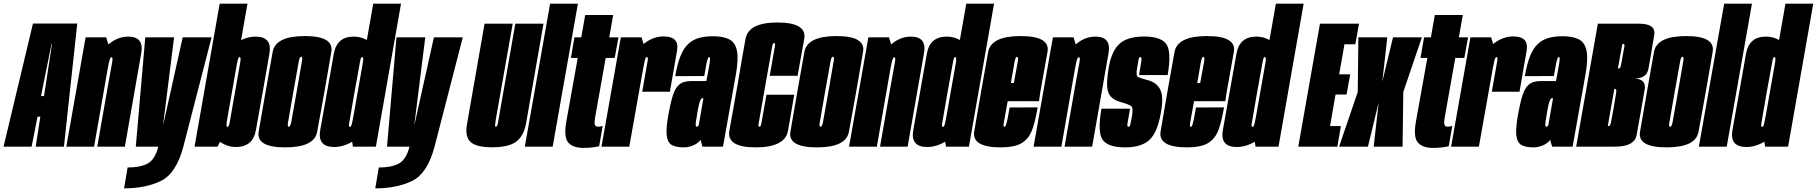

<svg xmlns="http://www.w3.org/2000/svg" viewBox="-64 -805 9974 1054"><path d="M-44.5 0H109.5L142 -164.5H157.5L132 0H287L360 -676H117ZM161 -277.5 219 -564H221.5L177.5 -277.5Z M300 0H452.5L543.5 -521L519 -600H406ZM470 0H621.5L677.5 -320Q694.5 -419.5 711.2 -511.8Q728 -604 639.5 -604Q572.5 -604 518.8 -549.2Q465 -494.5 447.5 -398.5L521 -394Q530 -444.5 535.5 -467.8Q541 -491 548.5 -491Q556.5 -491 552.2 -465.8Q548 -440.5 528 -331.5Z M681.5 0H942.5L1097.5 -600H939L833 -124H832L891.5 -600H733.5ZM617 229Q736 229 819.8 188Q903.5 147 942.5 0H805Q787 70.5 747 92.5Q707 114.5 636.5 114.5Z M1004 0H1130L1170.5 -78L1294.5 -785H1142ZM1231 2Q1324.5 2 1340.8 -91Q1357 -184 1378.5 -301Q1398.5 -418 1415 -511Q1431.5 -604 1338 -604Q1285 -604 1229.8 -567.8Q1174.5 -531.5 1159 -441L1224 -387.5Q1234 -445.5 1239.5 -468.8Q1245 -492 1251.5 -492Q1259.5 -492 1255.2 -465.2Q1251 -438.5 1226.5 -301.5Q1201.5 -160.5 1197 -134.2Q1192.5 -108 1184.5 -108Q1177.5 -108 1180.2 -131.2Q1183 -154.5 1194 -216L1109 -159.5Q1092.5 -69 1135.2 -33.5Q1178 2 1231 2Z M1502 4Q1662 4 1677.2 -82Q1692.5 -168 1717 -301Q1739.5 -433 1754.8 -520Q1770 -607 1609.5 -607Q1448.5 -607 1432.8 -520.2Q1417 -433.5 1394 -301Q1371 -168.5 1356 -82.2Q1341 4 1502 4ZM1521.5 -109Q1512.5 -109 1517.5 -135.2Q1522.5 -161.5 1546.5 -301Q1571.5 -440 1576 -466.8Q1580.5 -493.5 1589 -493.5Q1598.5 -493.5 1593.2 -467Q1588 -440.5 1564.5 -301Q1540 -162 1535 -135.5Q1530 -109 1521.5 -109Z M1873.5 0H1999.5L2137.5 -785H1985L1860.5 -78ZM1770.5 2Q1825 2 1879.8 -33.5Q1934.5 -69 1951 -159.5L1885.5 -216Q1874.5 -156 1869.2 -132Q1864 -108 1856.5 -108Q1848.5 -108 1853.8 -134.8Q1859 -161.5 1882.5 -301Q1908 -438.5 1912.2 -465.2Q1916.5 -492 1924 -492Q1932 -492 1929 -468.8Q1926 -445.5 1916 -387.5L2000 -441Q2016.5 -531.5 1974.2 -567.8Q1932 -604 1877.5 -604Q1785.5 -604 1768.8 -511.2Q1752 -418.5 1731.5 -301Q1710.5 -184.5 1694 -91.2Q1677.5 2 1770.5 2Z M2060.5 0H2321.5L2476.5 -600H2318L2212 -124H2211L2270.5 -600H2112.5ZM1996 229Q2115 229 2198.8 188Q2282.5 147 2321.5 0H2184Q2166 70.5 2126 92.5Q2086 114.5 2015.5 114.5Z M2637.5 3.5Q2727.5 3.5 2769 -26.8Q2810.5 -57 2823.5 -125.5L2919.5 -675H2765L2672.5 -147.5Q2669.5 -127.5 2666.8 -118.5Q2664 -109.5 2658 -109.5Q2653 -109.5 2653.8 -118.5Q2654.5 -127.5 2657.5 -147.5L2750.5 -675H2596L2500 -125.5Q2487 -57 2518 -26.8Q2549 3.5 2637.5 3.5Z M2817 0H2970L3108.5 -785H2956Z M3139 7Q3182 7 3225 -2L3244.5 -114Q3235 -109.5 3218.5 -109.5Q3206.5 -109.5 3202 -118.8Q3197.5 -128 3203 -161L3261 -487H3310.5L3331 -600H3280.5L3302 -722.5H3148.5L3127 -600H3089.5L3070 -487H3107.5L3044.5 -135.5Q3030 -51 3056 -22Q3082 7 3139 7Z M3461.5 -301.5H3613.5Q3638.5 -447.5 3652.5 -526.2Q3666.5 -605 3579.5 -605Q3524.5 -605 3475 -568.5Q3425.5 -532 3407.5 -428L3465.5 -423Q3469.5 -445.5 3474.8 -468.8Q3480 -492 3487.5 -492Q3495.5 -492 3490.5 -466Q3485.5 -440 3461.5 -301.5ZM3238 0H3390.5L3483 -520.5L3457.5 -600H3344Z M3690 4Q3706.5 4 3721.2 0Q3736 -4 3748.5 -10.2Q3761 -16.5 3769.5 -23.8Q3778 -31 3781.5 -38L3792.5 0H3905L3974.5 -390Q3991 -480 3981.5 -526.2Q3972 -572.5 3938.8 -589.2Q3905.5 -606 3850 -606Q3807.5 -606 3774.2 -597Q3741 -588 3715.5 -565Q3690 -542 3672.2 -498.8Q3654.5 -455.5 3642.5 -387L3802 -387.5Q3809.5 -433 3814.2 -455.5Q3819 -478 3822.8 -485.2Q3826.5 -492.5 3829.5 -492.5Q3833 -492.5 3833.8 -484.8Q3834.5 -477 3831 -454.2Q3827.5 -431.5 3819 -387.5L3813.5 -360H3730Q3709 -360 3691.8 -355Q3674.5 -350 3661.8 -338Q3649 -326 3639.2 -305.5Q3629.5 -285 3621.8 -253.8Q3614 -222.5 3606 -179.5Q3591 -99 3596.2 -59.8Q3601.5 -20.5 3625.5 -8.2Q3649.5 4 3690 4ZM3761 -109Q3757.5 -109 3755.8 -114.2Q3754 -119.5 3756.2 -136.2Q3758.5 -153 3764.5 -188Q3769 -215 3773 -231Q3777 -247 3780.5 -254.2Q3784 -261.5 3786.8 -263.8Q3789.5 -266 3792.5 -266H3797.5L3772 -119Q3770.5 -116 3768.5 -113.8Q3766.5 -111.5 3764.8 -110.2Q3763 -109 3761 -109Z M4083.5 4Q4246 4 4262 -87.8Q4278 -179.5 4296 -285H4143.5Q4118 -140.5 4115 -124.8Q4112 -109 4104.5 -109Q4097.5 -109 4100.2 -124.8Q4103 -140.5 4138 -340Q4173 -538 4175.5 -553.2Q4178 -568.5 4185.5 -568.5Q4193 -568.5 4190.2 -553.2Q4187.5 -538 4161.5 -389H4314.5Q4334.5 -500.5 4350.8 -591Q4367 -681.5 4203 -681.5Q4045 -681.5 4028.5 -591.5Q4012 -501.5 3985 -340Q3956.5 -180.5 3940 -88.2Q3923.5 4 4083.5 4Z M4421 4Q4581 4 4596.2 -82Q4611.5 -168 4636 -301Q4658.5 -433 4673.8 -520Q4689 -607 4528.5 -607Q4367.5 -607 4351.8 -520.2Q4336 -433.5 4313 -301Q4290 -168.5 4275 -82.2Q4260 4 4421 4ZM4440.5 -109Q4431.5 -109 4436.5 -135.2Q4441.5 -161.5 4465.5 -301Q4490.5 -440 4495 -466.8Q4499.5 -493.5 4508 -493.5Q4517.5 -493.5 4512.2 -467Q4507 -440.5 4483.5 -301Q4459 -162 4454 -135.5Q4449 -109 4440.5 -109Z M4597 0H4749.5L4840.5 -521L4816 -600H4703ZM4767 0H4918.5L4974.5 -320Q4991.5 -419.5 5008.2 -511.8Q5025 -604 4936.5 -604Q4869.5 -604 4815.8 -549.2Q4762 -494.5 4744.5 -398.5L4818 -394Q4827 -444.5 4832.5 -467.8Q4838 -491 4845.5 -491Q4853.5 -491 4849.2 -465.8Q4845 -440.5 4825 -331.5Z M5129 0H5255L5393 -785H5240.5L5116 -78ZM5026 2Q5080.5 2 5135.2 -33.5Q5190 -69 5206.5 -159.5L5141 -216Q5130 -156 5124.8 -132Q5119.5 -108 5112 -108Q5104 -108 5109.2 -134.8Q5114.5 -161.5 5138 -301Q5163.5 -438.5 5167.8 -465.2Q5172 -492 5179.5 -492Q5187.5 -492 5184.5 -468.8Q5181.5 -445.5 5171.5 -387.5L5255.5 -441Q5272 -531.5 5229.8 -567.8Q5187.5 -604 5133 -604Q5041 -604 5024.2 -511.2Q5007.5 -418.5 4987 -301Q4966 -184.5 4949.5 -91.2Q4933 2 5026 2Z M5429.5 4 5449.5 -108.5Q5442 -108.5 5447.5 -137.5Q5452 -165 5477.5 -303Q5501 -437.5 5505.5 -466Q5511 -493 5518.5 -493Q5528 -493 5523 -466Q5518 -440.5 5501.5 -349H5472.5L5455 -249.5H5639.5Q5644 -275.5 5647.5 -303Q5671.5 -434.5 5686.5 -521Q5701 -607 5538.5 -607Q5376.5 -607 5360.5 -519.5Q5346 -433.5 5322 -303.5Q5300.5 -177 5284.5 -86Q5268 4 5429.5 4ZM5449.5 -108.5 5429.5 4Q5503.5 4 5542 -18Q5579 -39 5598 -82Q5616 -123.5 5632.5 -215.5L5478.5 -215Q5471.5 -179 5467 -152Q5461 -126 5458.5 -117.5Q5454 -108.5 5449.5 -108.5Z M5610 0H5762.5L5853.5 -521L5829 -600H5716ZM5780 0H5931.5L5987.5 -320Q6004.5 -419.5 6021.2 -511.8Q6038 -604 5949.5 -604Q5882.5 -604 5828.8 -549.2Q5775 -494.5 5757.5 -398.5L5831 -394Q5840 -444.5 5845.5 -467.8Q5851 -491 5858.5 -491Q5866.5 -491 5862.2 -465.8Q5858 -440.5 5838 -331.5Z M6112.5 4Q6202.5 4 6246.5 -37.5Q6290.5 -79 6308.5 -185.5Q6324.5 -269.5 6306.8 -309.8Q6289 -350 6242 -363.5Q6198 -375 6184 -382Q6170 -389 6178.5 -432.5Q6182.5 -460 6185.8 -476Q6189 -492 6196.5 -492Q6205 -492 6201.2 -467.5Q6197.5 -443 6189 -393H6346Q6368 -521.5 6338.5 -563Q6309 -604.5 6217 -604.5Q6125 -604.5 6081 -564Q6037 -523.5 6022 -431Q6006.5 -341 6019 -301Q6031.5 -261 6085.5 -245.5Q6132 -232.5 6145 -223.2Q6158 -214 6150.5 -170Q6145.5 -141 6141.8 -124.8Q6138 -108.5 6130.5 -108.5Q6122 -108.5 6125.8 -130Q6129.5 -151.5 6139.5 -208.5H5982.5Q5959.5 -77.5 5989.5 -36.8Q6019.5 4 6112.5 4Z M6452.5 4 6472.5 -108.5Q6465 -108.5 6470.5 -137.5Q6475 -165 6500.5 -303Q6524 -437.5 6528.5 -466Q6534 -493 6541.5 -493Q6551 -493 6546 -466Q6541 -440.5 6524.5 -349H6495.5L6478 -249.5H6662.5Q6667 -275.5 6670.5 -303Q6694.5 -434.5 6709.5 -521Q6724 -607 6561.5 -607Q6399.5 -607 6383.5 -519.5Q6369 -433.5 6345 -303.5Q6323.5 -177 6307.5 -86Q6291 4 6452.5 4ZM6472.5 -108.5 6452.5 4Q6526.5 4 6565 -18Q6602 -39 6621 -82Q6639 -123.5 6655.5 -215.5L6501.5 -215Q6494.5 -179 6490 -152Q6484 -126 6481.5 -117.5Q6477 -108.5 6472.5 -108.5Z M6828.5 0H6954.5L7092.5 -785H6940L6815.5 -78ZM6725.5 2Q6780 2 6834.8 -33.5Q6889.5 -69 6906 -159.5L6840.5 -216Q6829.5 -156 6824.2 -132Q6819 -108 6811.5 -108Q6803.5 -108 6808.8 -134.8Q6814 -161.5 6837.5 -301Q6863 -438.5 6867.2 -465.2Q6871.5 -492 6879 -492Q6887 -492 6884 -468.8Q6881 -445.5 6871 -387.5L6955 -441Q6971.5 -531.5 6929.2 -567.8Q6887 -604 6832.5 -604Q6740.5 -604 6723.8 -511.2Q6707 -418.5 6686.5 -301Q6665.5 -184.5 6649 -91.2Q6632.5 2 6725.5 2Z M7063 0H7277.5L7297 -113H7237.5L7267.5 -286H7328L7348 -397H7287.5L7316.5 -562H7376L7396.5 -675H7182Z M7287 0H7445.5L7504.5 -243.5L7477 0H7635.5L7639.5 -300L7741.5 -600H7583L7524.5 -357.5L7551.5 -600H7393L7389.5 -300Z M7803 7Q7846 7 7889 -2L7908.5 -114Q7899 -109.5 7882.5 -109.5Q7870.5 -109.5 7866 -118.8Q7861.5 -128 7867 -161L7925 -487H7974.5L7995 -600H7944.5L7966 -722.5H7812.5L7791 -600H7753.5L7734 -487H7771.5L7708.5 -135.5Q7694 -51 7720 -22Q7746 7 7803 7Z M8125.5 -301.5H8277.5Q8302.5 -447.5 8316.5 -526.2Q8330.5 -605 8243.5 -605Q8188.5 -605 8139 -568.5Q8089.5 -532 8071.5 -428L8129.5 -423Q8133.5 -445.5 8138.8 -468.8Q8144 -492 8151.5 -492Q8159.5 -492 8154.5 -466Q8149.5 -440 8125.5 -301.5ZM7902 0H8054.5L8147 -520.5L8121.5 -600H8008Z M8354 4Q8370.5 4 8385.2 0Q8400 -4 8412.5 -10.2Q8425 -16.5 8433.5 -23.8Q8442 -31 8445.5 -38L8456.5 0H8569L8638.5 -390Q8655 -480 8645.5 -526.2Q8636 -572.5 8602.8 -589.2Q8569.5 -606 8514 -606Q8471.5 -606 8438.2 -597Q8405 -588 8379.5 -565Q8354 -542 8336.2 -498.8Q8318.5 -455.5 8306.5 -387L8466 -387.5Q8473.5 -433 8478.2 -455.5Q8483 -478 8486.8 -485.2Q8490.5 -492.5 8493.5 -492.5Q8497 -492.5 8497.8 -484.8Q8498.5 -477 8495 -454.2Q8491.5 -431.5 8483 -387.5L8477.5 -360H8394Q8373 -360 8355.8 -355Q8338.5 -350 8325.8 -338Q8313 -326 8303.2 -305.5Q8293.5 -285 8285.8 -253.8Q8278 -222.5 8270 -179.5Q8255 -99 8260.2 -59.8Q8265.5 -20.5 8289.5 -8.2Q8313.5 4 8354 4ZM8425 -109Q8421.5 -109 8419.8 -114.2Q8418 -119.5 8420.2 -136.2Q8422.5 -153 8428.5 -188Q8433 -215 8437 -231Q8441 -247 8444.5 -254.2Q8448 -261.5 8450.8 -263.8Q8453.5 -266 8456.5 -266H8461.5L8436 -119Q8434.5 -116 8432.5 -113.8Q8430.5 -111.5 8428.8 -110.2Q8427 -109 8425 -109Z M8588.5 0H8802.5Q8909.5 0 8920.8 -65.5Q8932 -131 8945.5 -204Q8954.5 -256 8964.5 -313Q8974.5 -370 8910.5 -374Q8975.5 -375 8985 -426.5Q8994.5 -478 9001 -515.5Q9005.5 -548.5 9017 -611.8Q9028.5 -675 8932.5 -675H8707.5ZM8762 -113 8798 -317H8802.5Q8812 -317 8807.2 -290.8Q8802.5 -264.5 8794 -211Q8784 -157.5 8780 -135.2Q8776 -113 8767.5 -113ZM8817.5 -429 8842 -564H8845.5Q8856 -564 8853.2 -549.8Q8850.5 -535.5 8844.5 -501.5Q8838.5 -468 8835 -448.5Q8831.5 -429 8822 -429Z M9085 4Q9245 4 9260.2 -82Q9275.5 -168 9300 -301Q9322.5 -433 9337.8 -520Q9353 -607 9192.5 -607Q9031.5 -607 9015.8 -520.2Q9000 -433.5 8977 -301Q8954 -168.5 8939 -82.2Q8924 4 9085 4ZM9104.5 -109Q9095.5 -109 9100.5 -135.2Q9105.5 -161.5 9129.5 -301Q9154.5 -440 9159 -466.8Q9163.5 -493.5 9172 -493.5Q9181.5 -493.5 9176.2 -467Q9171 -440.5 9147.5 -301Q9123 -162 9118 -135.5Q9113 -109 9104.5 -109Z M9262 0H9415L9553.5 -785H9401Z M9626 0H9752L9890 -785H9737.5L9613 -78ZM9523 2Q9577.5 2 9632.2 -33.5Q9687 -69 9703.5 -159.5L9638 -216Q9627 -156 9621.8 -132Q9616.5 -108 9609 -108Q9601 -108 9606.2 -134.8Q9611.5 -161.5 9635 -301Q9660.5 -438.5 9664.8 -465.2Q9669 -492 9676.5 -492Q9684.5 -492 9681.5 -468.8Q9678.5 -445.5 9668.5 -387.5L9752.5 -441Q9769 -531.5 9726.8 -567.8Q9684.5 -604 9630 -604Q9538 -604 9521.2 -511.2Q9504.5 -418.5 9484 -301Q9463 -184.5 9446.5 -91.2Q9430 2 9523 2Z"/></svg>

Font: Anybody UltraCondensed ExtraBold
Style: Italic
Weight: 800
Width: 1
Italic angle: -10°
Version: Version 1.113;gftools[0.9.25]